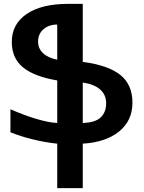

<svg xmlns="http://www.w3.org/2000/svg" viewBox="-20 -734 744 993"><path d="M408 -414Q542 -396 603.5 -345.5Q665 -295 665 -203Q665 -110 596 -54Q527 2 408 9V239H276V9Q216 3 150.5 -13Q85 -29 34 -50V-169Q102 -139 166.5 -119.5Q231 -100 276 -98V-318Q157 -338 99 -385.5Q41 -433 41 -517Q41 -609 117.5 -661.5Q194 -714 333 -714H408ZM177 -519Q177 -483 202.5 -459Q228 -435 276 -425V-607Q233 -607 205 -583Q177 -559 177 -519ZM408 -98Q473 -100 501 -127Q529 -154 529 -200Q529 -244 497.5 -271.5Q466 -299 408 -307Z"/></svg>

Font: Noto Sans Armenian SemiCondensed
Style: Bold
Weight: 700
Width: 4
Designer: Monotype Design Team
Foundry: Monotype Imaging Inc.
Version: Version 2.008; ttfautohint (v1.8.4.7-5d5b)